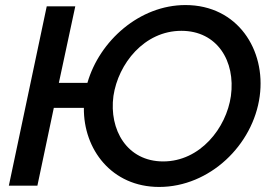

<svg xmlns="http://www.w3.org/2000/svg" viewBox="-20 -735 1073 760"><path d="M714 -715C533 -715 374 -574 326 -407H213L278 -710H165L15 0H128L193 -308H312C310 -144 422 5 610 5C810 5 982 -161 1008 -354C1033 -537 921 -715 714 -715ZM894 -355C876 -228 772 -96 626 -96C483 -96 411 -221 429 -355C448 -483 551 -613 698 -613C839 -613 913 -494 894 -355Z"/></svg>

Font: FIGSv2-sans-serif SmBold Italic
Style: Regular
Weight: 600
Italic angle: -12°
Designer: Matt McInerney, Pablo Impallari, Rodrigo Fuenzalida
Foundry: Matt McInerney, Pablo Impallari, Rodrigo Fuenzalida
Version: Version 4.020;hotconv 1.0.109;makeotfexe 2.5.65596